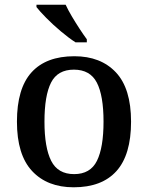

<svg xmlns="http://www.w3.org/2000/svg" viewBox="-20 -786 629 816"><path d="M293 10Q181 10 116.5 -59Q52 -128 52 -269Q52 -410 114 -478.5Q176 -547 296 -547Q408 -547 472.5 -478.5Q537 -410 537 -269Q537 -128 475 -59Q413 10 293 10ZM295 -46Q364 -46 392 -102.5Q420 -159 420 -269Q420 -380 391.5 -435Q363 -490 294 -490Q225 -490 197 -435Q169 -380 169 -269Q169 -159 197.5 -102.5Q226 -46 295 -46ZM301 -606Q273 -624 239 -652.5Q205 -681 176.5 -710Q148 -739 135 -756V-766H259Q269 -744 285 -717Q301 -690 318 -664Q335 -638 349 -619V-606Z"/></svg>

Font: Noto Serif Tibetan Medium
Style: Regular
Weight: 500
Designer: Monotype Design Team
Foundry: Monotype Imaging Inc.
Version: Version 2.103; ttfautohint (v1.8.4.7-5d5b)